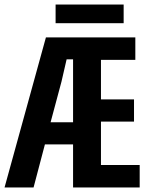

<svg xmlns="http://www.w3.org/2000/svg" viewBox="-20 -823 640 843"><path d="M300.8 -189H177.2L127.4 0H0L181.6 -658.7H574.2V-560.1H423.3V-386.7H568.4V-289.1H423.3V-98.6H593.3V0H300.8ZM300.8 -562.5H272.5L250 -464.8L202.1 -286.1H300.8ZM224.1 -803.2H522.9V-721.2H224.1Z"/></svg>

Font: Liberation Mono
Style: Bold
Weight: 700
Monospace: yes
Designer: Steve Matteson
Foundry: Ascender Corporation
Version: Version 2.1.5